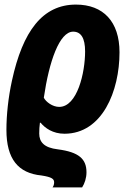

<svg xmlns="http://www.w3.org/2000/svg" viewBox="-20 -577 558 837"><path d="M238 -111C209 -111 180 -133 171 -151C194 -309 239 -439 299 -439C333 -439 351 -411 351 -353C351 -260 317 -111 238 -111ZM209 240H338C349 223 357 199 357 174C357 116 324 86 232 74C172 67 151 42 151 5C151 -10 152 -28 154 -42H157C176 -19 210 6 261 6C426 6 501 -180 501 -349C501 -483 430 -557 311 -557C166 -557 79 -442 32 -225C16 -152 8 -75 8 -11C8 116 59 178 161 188C206 195 216 203 216 218C216 227 213 235 209 240Z"/></svg>

Font: Noto Sans Display SemiCondensed Extra
Style: Italic
Weight: 800
Width: 4
Italic angle: -12°
Designer: Monotype Design Team
Foundry: Monotype Imaging Inc.
Version: Version 1.900